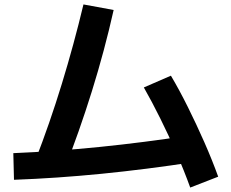

<svg xmlns="http://www.w3.org/2000/svg" viewBox="-20 -789 1040 865"><path d="M139 -66Q204 -233 258.5 -411Q313 -589 356 -769L492 -744Q451 -561 394 -378Q337 -195 268 -20ZM40 -99Q231 -107 429 -127Q627 -147 835 -179L854 -59Q639 -26 437 -6Q235 14 43 21ZM837 56Q810 -19 775 -99Q740 -179 702 -255.5Q664 -332 628 -395L750 -448Q788 -384 826.5 -306.5Q865 -229 900.5 -148.5Q936 -68 963 7Z"/></svg>

Font: M PLUS 1 Code
Style: Regular
Weight: 400
Designer: Coji Morishita
Foundry: UNDERFOREST DESIGN
Version: Version 1.005